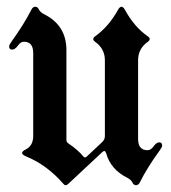

<svg xmlns="http://www.w3.org/2000/svg" viewBox="-20 -543 511 573"><path d="M7.3 0ZM463.9 -108.4Q463.9 -104 456.1 -93.3Q418.5 -41.5 397.5 1Q393.1 9.8 386 9.8Q378.9 9.8 375 1.5Q371.1 -6.8 359.4 -12.7Q310.5 -37.1 296.9 -85.4Q294.4 -92.3 291.5 -92.3Q288.6 -92.3 285.6 -89.4L183.6 5.9Q179.2 9.8 175.8 9.8Q172.4 9.8 169.4 5.9Q120.6 -50.3 59.1 -75.7Q45.9 -81.1 45.9 -86.4Q45.9 -91.8 57.1 -97.2Q79.1 -108.4 79.1 -137.2V-384.8Q79.1 -418.5 51.3 -418.5Q41.5 -418.5 33.2 -406.7Q24.9 -395 16.1 -395Q7.3 -395 7.3 -404.8Q7.3 -409.2 15.1 -419.9Q52.2 -471.7 73.7 -514.2Q78.1 -522.9 85.2 -522.9Q92.3 -522.9 96.2 -514.6Q100.1 -506.3 111.8 -500.5Q178.2 -467.3 178.2 -393.6V-126Q178.2 -119.1 183.1 -115.7Q213.4 -95.2 229 -75.7Q231 -73.2 233.6 -73.2Q236.3 -73.2 238.8 -75.7L284.7 -118.7Q293 -126.5 293 -136.7V-363.3Q293 -397.5 263.7 -418.5Q258.3 -422.4 258.3 -426.5Q258.3 -430.7 264.6 -435.1Q304.7 -463.9 332.5 -514.2Q337.4 -522.9 342.5 -522.9Q347.7 -522.9 352.5 -514.2Q381.3 -461.9 420.4 -435.1Q426.8 -430.7 426.8 -426.5Q426.8 -422.4 421.4 -418.5Q392.1 -397.9 392.1 -363.3V-128.4Q392.1 -94.7 420.4 -94.7Q430.2 -94.7 438.5 -106.4Q446.8 -118.2 455.3 -118.2Q463.9 -118.2 463.9 -108.4Z"/></svg>

Font: UnifrakturMaguntia17
Style: Book
Weight: 400
Designer: j. 'mach' wust, Gerrit Ansmann, Georg Duffner, based on a font by Peter Wiegel, original typeface by Carl Albert Fahrenw
Version: Version 2017-03-19